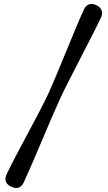

<svg xmlns="http://www.w3.org/2000/svg" viewBox="-20 -790 542 968"><path d="M283 -292.5Q265 -253.5 240.8 -197.2Q216.5 -141 190.8 -79.8Q165 -18.5 141 36.8Q117 92 100 129Q80 171.5 37 151.5Q-6 131.5 13.5 88.5Q31.5 50 59.8 -3.5Q88 -57 119.2 -115.2Q150.5 -173.5 178.5 -227.2Q206.5 -281 224.5 -319.5Q242 -358 265.2 -413.8Q288.5 -469.5 313.5 -530.5Q338.5 -591.5 361.8 -647.2Q385 -703 402.5 -741Q422.5 -783.5 465.5 -764Q486.5 -754 492.2 -737.5Q498 -721 489 -701Q471.5 -664 444.2 -610.8Q417 -557.5 386.8 -498.8Q356.5 -440 328.8 -385.8Q301 -331.5 283 -292.5Z"/></svg>

Font: Fraunces 9pt S050 SemiBold
Style: Regular
Weight: 600
Version: Version 1.000; ttfautohint (v1.8.3)